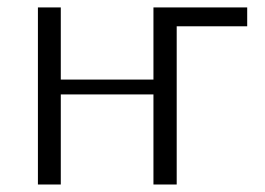

<svg xmlns="http://www.w3.org/2000/svg" viewBox="-20 -492 707 512"><path d="M81.1 0V-472.2H142.1V-279.8H389.2V-472.2H639.2V-421.9H451.2V0H389.2V-240.2H142.1V0Z"/></svg>

Font: CMU Bright
Style: Roman
Weight: 500
Version: Version 0.7.0